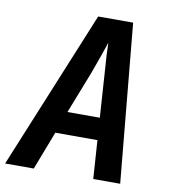

<svg xmlns="http://www.w3.org/2000/svg" viewBox="-91 -800 773 871"><g transform="rotate(10 295.5 -365.0)"><path d="M-9 0H123L191 -177H385L397 0H521L452 -730H291ZM229 -279 306 -476C330 -540 349 -597 357 -621C357 -597 360 -540 365 -475L378 -279Z"/></g></svg>

Font: JetBrains Mono
Style: Bold Italic
Weight: 558
Italic angle: -9°
Monospace: yes
Designer: Philipp Nurullin, Konstantin Bulenkov
Foundry: JetBrains
Version: Version 2.305